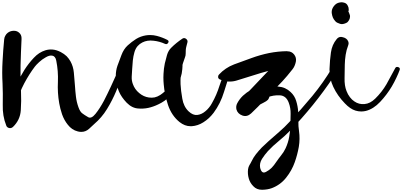

<svg xmlns="http://www.w3.org/2000/svg" viewBox="-55 -1076 3596 1717"><path d="M137.7 -727.5Q131.8 -608.4 128.9 -492.2Q126 -376 132.8 -256.8Q136.7 -174.8 130.9 -88.9Q125 -2.9 61.5 58.6Q43.9 75.2 21.5 67.4Q-1 58.6 -1 34.2Q-2 -7.8 4.9 -52.7Q11.7 -97.7 23.4 -142.6Q46.9 -226.6 85 -306.6Q123 -386.7 164.1 -452.1Q200.2 -508.8 247.1 -558.6Q293 -608.4 350.6 -626Q381.8 -635.7 416 -632.8Q450.2 -629.9 488.3 -610.4Q519.5 -593.8 541 -573.2Q561.5 -551.8 575.2 -527.3Q600.6 -481.4 605.5 -425.8Q611.3 -369.1 615.2 -310.5Q618.2 -261.7 624 -212.9Q629.9 -163.1 646.5 -117.2Q661.1 -76.2 680.7 -62.5Q699.2 -47.9 733.4 -28.3Q761.7 -11.7 798.8 -57.6Q836.9 -104.5 875 -175.8Q890.6 -206.1 906.2 -238.3Q921.9 -270.5 936.5 -301.8Q963.9 -360.4 984.4 -407.2Q1005.9 -454.1 1016.6 -471.7Q1025.4 -485.4 1043.9 -479.5Q1057.6 -475.6 1057.6 -463.9Q1057.6 -460.9 1055.7 -456.1Q1030.3 -381.8 999 -298.8Q967.8 -216.8 925.8 -141.6Q903.3 -100.6 877 -63.5Q850.6 -27.3 820.3 2.9Q783.2 39.1 741.2 76.2Q710.9 103.5 671.9 103.5Q657.2 103.5 641.6 99.6Q613.3 92.8 590.8 77.1Q568.4 61.5 551.8 40Q518.6 -1 500 -53.7Q482.4 -106.4 474.6 -152.3Q458 -247.1 462.9 -343.8Q466.8 -440.4 448.2 -533.2Q444.3 -554.7 434.6 -565.4Q425.8 -576.2 413.1 -578.1Q400.4 -581.1 384.8 -577.1Q368.2 -572.3 352.5 -562.5Q322.3 -545.9 294.9 -520.5Q267.6 -495.1 256.8 -480.5Q207 -415 162.1 -331.1Q117.2 -246.1 92.8 -156.2Q79.1 -108.4 73.2 -60.5Q67.4 -12.7 71.3 33.2Q53.7 36.1 36.1 38.1Q18.6 41 0 43.9Q-33.2 -39.1 -30.3 -139.6Q-28.3 -241.2 -32.2 -329.1Q-35.2 -377.9 -35.2 -426.8Q-35.2 -476.6 -32.2 -527.3Q-27.3 -626 -17.6 -724.6Q-15.6 -744.1 -6.8 -757.8Q1 -772.5 13.7 -782.2Q36.1 -799.8 66.4 -800.8Q67.4 -800.8 68.4 -800.8Q97.7 -800.8 116.2 -783.2Q127 -774.4 132.8 -760.7Q138.7 -747.1 137.7 -727.5Z M1420.9 -683.6Q1372.1 -706.1 1317.4 -711.9Q1261.7 -718.8 1217.8 -696.3Q1194.3 -684.6 1175.8 -664.1Q1157.2 -642.6 1147.5 -610.4Q1136.7 -573.2 1132.8 -535.2Q1128.9 -497.1 1127 -459Q1124 -425.8 1123 -391.6Q1121.1 -356.4 1132.8 -325.2Q1149.4 -277.3 1189.5 -244.1Q1228.5 -210.9 1276.4 -204.1Q1301.8 -200.2 1328.1 -205.1Q1353.5 -210.9 1377.9 -226.6Q1455.1 -278.3 1489.3 -357.4Q1522.5 -436.5 1529.3 -525.4Q1531.2 -543 1550.8 -547.9Q1570.3 -552.7 1573.2 -532.2Q1577.1 -509.8 1577.1 -486.3Q1577.1 -471.7 1575.2 -457Q1572.3 -418.9 1560.5 -381.8Q1539.1 -311.5 1493.2 -251Q1448.2 -190.4 1388.7 -157.2Q1337.9 -128.9 1291 -116.2Q1251 -104.5 1204.1 -104.5Q1194.3 -104.5 1185.5 -105.5Q1127 -107.4 1078.1 -157.2Q1030.3 -207 1008.8 -257.8Q986.3 -309.6 981.4 -371.1Q980.5 -384.8 980.5 -397.5Q980.5 -444.3 995.1 -487.3Q1010.7 -532.2 1031.2 -584Q1050.8 -636.7 1086.9 -669.9Q1122.1 -702.1 1162.1 -727.5Q1202.1 -752 1250 -759.8Q1269.5 -762.7 1288.1 -762.7Q1318.4 -762.7 1347.7 -754.9Q1396.5 -742.2 1440.4 -719.7Q1459 -710.9 1449.2 -693.4Q1438.5 -675.8 1420.9 -683.6ZM2014.6 -453.1Q1979.5 -357.4 1948.2 -253.9Q1917 -150.4 1855.5 -67.4Q1836.9 -43 1813.5 -20.5Q1790 1 1763.7 17.6Q1714.8 48.8 1659.2 52.7Q1653.3 52.7 1648.4 52.7Q1597.7 52.7 1550.8 15.6Q1479.5 -42 1447.3 -137.7Q1416 -234.4 1409.2 -321.3Q1406.2 -351.6 1406.2 -382.8Q1406.2 -399.4 1407.2 -415Q1409.2 -462.9 1418.9 -508.8Q1426.8 -543.9 1438.5 -584Q1450.2 -624 1476.6 -649.4Q1499 -671.9 1524.4 -692.4Q1549.8 -712.9 1576.2 -730.5Q1584 -735.4 1591.8 -735.4Q1600.6 -735.4 1609.4 -728.5Q1626 -715.8 1621.1 -697.3Q1617.2 -679.7 1612.3 -663.1Q1607.4 -646.5 1606.4 -628.9Q1605.5 -614.3 1605.5 -596.7Q1605.5 -578.1 1599.6 -564.5Q1589.8 -538.1 1581.1 -510.7Q1573.2 -484.4 1568.4 -456.1Q1561.5 -421.9 1560.5 -391.6Q1558.6 -361.3 1559.6 -323.2Q1562.5 -265.6 1575.2 -194.3Q1586.9 -123 1631.8 -80.1Q1669.9 -43.9 1709 -47.9Q1748 -52.7 1780.3 -80.1Q1798.8 -94.7 1813.5 -113.3Q1829.1 -131.8 1839.8 -152.3Q1882.8 -227.5 1908.2 -310.5Q1934.6 -392.6 1977.5 -466.8Q1986.3 -481.4 2003.9 -475.6Q2016.6 -470.7 2016.6 -460Q2016.6 -457 2014.6 -453.1Z M1903.3 -409.2Q1959 -469.7 2038.1 -500Q2118.2 -529.3 2193.4 -556.6Q2270.5 -585 2351.6 -601.6Q2430.7 -617.2 2510.7 -618.2Q2513.7 -618.2 2515.6 -617.2Q2552.7 -617.2 2575.2 -588.9Q2597.7 -560.5 2590.8 -524.4Q2582 -482.4 2560.5 -456.1Q2538.1 -429.7 2513.7 -398.4Q2492.2 -372.1 2469.7 -348.6Q2447.3 -325.2 2423.8 -300.8Q2366.2 -240.2 2308.6 -179.7Q2251 -119.1 2190.4 -61.5Q2154.3 -28.3 2112.3 -43Q2070.3 -58.6 2059.6 -96.7Q2056.6 -109.4 2057.6 -123Q2058.6 -137.7 2066.4 -152.3Q2085.9 -189.5 2117.2 -219.7Q2149.4 -249 2185.5 -270.5Q2204.1 -282.2 2224.6 -292Q2244.1 -302.7 2266.6 -308.6Q2291 -314.5 2307.6 -306.6Q2324.2 -297.9 2344.7 -289.1Q2335.9 -290 2328.1 -291Q2319.3 -292 2310.5 -293Q2369.1 -305.7 2433.6 -301.8Q2498 -296.9 2543.9 -252.9Q2580.1 -219.7 2593.8 -172.9Q2608.4 -126 2611.3 -79.1Q2615.2 -34.2 2613.3 8.8Q2612.3 52.7 2619.1 96.7Q2628.9 166 2617.2 237.3Q2604.5 308.6 2581.1 374Q2554.7 449.2 2503.9 512.7Q2453.1 577.1 2376 606.4Q2338.9 620.1 2290 621.1Q2289.1 621.1 2288.1 621.1Q2240.2 621.1 2210.9 589.8Q2180.7 559.6 2169.9 520.5Q2158.2 480.5 2163.1 438.5Q2166 417 2175.8 400.4Q2186.5 383.8 2195.3 365.2Q2203.1 348.6 2212.9 333Q2222.7 317.4 2233.4 303.7Q2258.8 271.5 2287.1 242.2Q2316.4 213.9 2346.7 186.5Q2393.6 144.5 2441.4 103.5Q2489.3 62.5 2532.2 15.6Q2637.7 -96.7 2738.3 -217.8Q2837.9 -338.9 2916 -470.7Q2929.7 -492.2 2952.1 -480.5Q2967.8 -471.7 2966.8 -460Q2966.8 -453.1 2962.9 -445.3Q2954.1 -430.7 2945.3 -417Q2936.5 -402.3 2927.7 -388.7Q2841.8 -259.8 2743.2 -137.7Q2644.5 -15.6 2537.1 94.7Q2490.2 142.6 2438.5 184.6Q2386.7 226.6 2340.8 275.4Q2313.5 305.7 2288.1 344.7Q2263.7 383.8 2271.5 425.8Q2276.4 448.2 2289.1 460.9Q2302.7 472.7 2324.2 460.9Q2352.5 446.3 2375 423.8Q2396.5 401.4 2414.1 374Q2435.5 342.8 2459 313.5Q2482.4 285.2 2499 250Q2522.5 199.2 2531.2 147.5Q2541 96.7 2542 42Q2543.9 -6.8 2543.9 -58.6Q2544.9 -110.4 2527.3 -157.2Q2503.9 -220.7 2447.3 -223.6Q2389.6 -226.6 2335 -205.1Q2341.8 -210.9 2349.6 -215.8Q2356.4 -221.7 2363.3 -227.5Q2353.5 -210.9 2348.6 -196.3Q2343.8 -182.6 2325.2 -170.9Q2313.5 -163.1 2300.8 -157.2Q2288.1 -151.4 2276.4 -144.5Q2253.9 -131.8 2234.4 -116.2Q2214.8 -101.6 2203.1 -78.1Q2171.9 -101.6 2140.6 -124Q2110.4 -146.5 2079.1 -168.9Q2136.7 -223.6 2190.4 -280.3Q2245.1 -337.9 2299.8 -395.5Q2320.3 -417 2343.8 -441.4Q2366.2 -466.8 2392.6 -482.4Q2414.1 -495.1 2426.8 -514.6Q2438.5 -535.2 2443.4 -559.6Q2461.9 -537.1 2481.4 -513.7Q2500 -490.2 2518.6 -466.8Q2435.5 -465.8 2357.4 -445.3Q2279.3 -424.8 2201.2 -399.4Q2129.9 -376 2056.6 -354.5Q1983.4 -334 1910.2 -366.2Q1897.5 -372.1 1895.5 -385.7Q1895.5 -387.7 1895.5 -389.6Q1895.5 -401.4 1903.3 -409.2Z M3058.6 -669.9Q3043 -629.9 3036.1 -585.9Q3029.3 -542 3028.3 -498Q3028.3 -446.3 3026.4 -377.9Q3024.4 -310.5 3043.9 -261.7Q3055.7 -230.5 3074.2 -207Q3091.8 -183.6 3114.3 -168.9Q3155.3 -140.6 3205.1 -145.5Q3254.9 -149.4 3300.8 -194.3Q3360.4 -252.9 3401.4 -323.2Q3441.4 -394.5 3479.5 -466.8Q3487.3 -482.4 3506.8 -475.6Q3520.5 -470.7 3520.5 -460Q3520.5 -456.1 3519.5 -451.2Q3507.8 -418.9 3489.3 -379.9Q3471.7 -341.8 3448.2 -301.8Q3404.3 -228.5 3344.7 -165Q3285.2 -101.6 3216.8 -84Q3196.3 -79.1 3175.8 -79.1Q3149.4 -79.1 3124 -86.9Q3076.2 -101.6 3028.3 -152.3Q2962.9 -219.7 2925.8 -298.8Q2891.6 -370.1 2891.6 -456.1Q2891.6 -464.8 2892.6 -473.6Q2894.5 -535.2 2904.3 -606.4Q2914.1 -676.8 2956.1 -726.6Q2971.7 -746.1 2995.1 -746.1Q3002 -746.1 3010.7 -743.2Q3044.9 -735.4 3057.6 -709Q3061.5 -700.2 3062.5 -690.4Q3062.5 -680.7 3058.6 -669.9ZM3054.7 -960.9Q3054.7 -960 3053.7 -959Q3052.7 -958 3052.7 -956.1Q3055.7 -966.8 3057.6 -969.7Q3058.6 -972.7 3057.6 -967.8Q3056.6 -963.9 3056.6 -961.9Q3056.6 -960.9 3058.6 -979.5Q3057.6 -970.7 3057.6 -966.8Q3056.6 -963.9 3055.7 -958Q3054.7 -952.1 3055.7 -964.8Q3056.6 -977.5 3056.6 -965.8Q3056.6 -963.9 3056.6 -962.9Q3056.6 -961.9 3056.6 -960Q3054.7 -980.5 3053.7 -978.5Q3053.7 -975.6 3055.7 -971.7Q3058.6 -961.9 3052.7 -974.6Q3046.9 -987.3 3052.7 -978.5Q3056.6 -972.7 3047.9 -983.4Q3040 -994.1 3044.9 -988.3Q3045.9 -987.3 3046.9 -986.3Q3047.9 -985.4 3048.8 -984.4Q3053.7 -979.5 3058.6 -974.6Q3062.5 -970.7 3065.4 -963.9Q3071.3 -951.2 3074.2 -939.5Q3075.2 -934.6 3075.2 -928.7Q3075.2 -921.9 3073.2 -913.1Q3070.3 -901.4 3061.5 -888.7Q3053.7 -876 3042 -871.1Q3028.3 -864.3 3012.7 -861.3Q3007.8 -860.4 3002 -860.4Q2992.2 -860.4 2982.4 -864.3Q2971.7 -868.2 2960.9 -873Q2950.2 -877.9 2942.4 -887.7Q2928.7 -903.3 2921.9 -918.9Q2915 -935.5 2912.1 -956.1Q2911.1 -961.9 2911.1 -967.8Q2911.1 -994.1 2928.7 -1018.6Q2950.2 -1048.8 2982.4 -1053.7Q2990.2 -1055.7 2997.1 -1055.7Q3010.7 -1055.7 3023.4 -1051.8Q3044.9 -1045.9 3054.7 -1025.4Q3054.7 -1024.4 3054.7 -1024.4Q3055.7 -1024.4 3055.7 -1023.4Q3063.5 -1008.8 3063.5 -992.2Q3064.5 -975.6 3054.7 -960.9Z"/></svg>

Font: Digory Doodles
Style: Regular
Weight: 400
Designer: Holds Worth Design
Version: Version 1.0